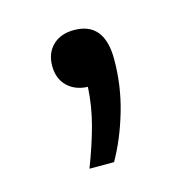

<svg xmlns="http://www.w3.org/2000/svg" viewBox="-54 -158 353 366"><g transform="rotate(-15 122.0 25.5)"><path d="M81 157.5Q97 116 106.8 79.5Q116.5 43 118.5 6Q93.5 5 78.2 -10Q63 -25 63 -50Q63 -75 78.5 -90.2Q94 -105.5 120.5 -105.5Q180.5 -105.5 180.5 -32Q180.5 20 166.2 69Q152 118 129.5 157.5Z"/></g></svg>

Font: Encode Sans SemiExpanded SemiExpanded
Style: Regular
Weight: 400
Width: 6
Designer: Multiple Designers
Foundry: Impallari Type
Version: Version 3.000; ttfautohint (v1.8.3) -l 8 -r 50 -G 200 -x 14 